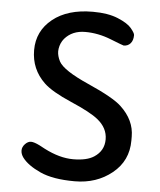

<svg xmlns="http://www.w3.org/2000/svg" viewBox="-51 -742 659 791"><g transform="rotate(5 278.5 -346.0)"><path d="M505.4 -182.1Q505.4 -98.1 441.4 -46.4Q377.4 5.4 287.1 5.4Q196.8 5.4 143.8 -18.8Q90.8 -43 68.4 -73.2Q58.1 -87.4 58.1 -102.1Q58.1 -116.7 69.8 -128.9Q81.5 -141.1 94.2 -141.1Q106.9 -141.1 130.4 -129.4L153.3 -117.2Q216.8 -84.5 272.9 -84.5Q329.1 -84.5 358.9 -104Q399.4 -130.4 399.4 -177.5Q399.4 -224.6 357.4 -258.3Q326.2 -283.7 244.6 -318.8Q163.1 -354 130.4 -385.3Q73.7 -439.5 73.7 -518.6Q73.7 -597.7 135.7 -647.5Q197.3 -696.8 300.3 -696.8H302.2Q364.3 -696.8 405.5 -679.7Q446.8 -662.6 462.6 -643.3Q478.5 -624 478.5 -615.7Q478.5 -593.8 467.8 -581.5Q457 -569.3 439.5 -569.3Q437 -569.3 384 -590.3Q331.1 -611.3 277.3 -611.3Q223.6 -611.3 192.4 -575.2Q177.7 -557.6 173.8 -533.2Q172.9 -527.8 172.9 -522.5Q172.9 -502.9 184.1 -481Q203.1 -445.3 308.6 -398.7Q414.1 -352.1 447.8 -320.3Q505.4 -266.6 505.4 -198.2Z"/></g></svg>

Font: Averia Sans Libre
Style: Regular
Weight: 400
Version: Version 1.002